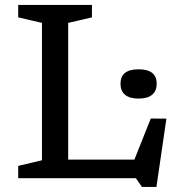

<svg xmlns="http://www.w3.org/2000/svg" viewBox="-20 -724 726 780"><path d="M615.5 35.5H556.5L532 0H195.5V-75.5H550L510 -35.5L592.5 -242.5L656 -242ZM257 -631V0H54V-50L150.5 -73V-631L54 -653.5V-704H353.5V-653.5ZM543 -323.5Q506.5 -323.5 488 -339Q469.5 -354.5 469.5 -384Q469.5 -413.5 488 -428Q506.5 -442.5 543 -442.5Q579.5 -442.5 598 -428Q616.5 -413.5 616.5 -384Q616.5 -354.5 598 -339Q579.5 -323.5 543 -323.5Z"/></svg>

Font: Newsreader 7pt
Style: Regular
Weight: 400
Designer: Hugues Gentile
Foundry: Production Type
Version: Version 1.003